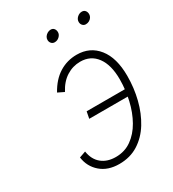

<svg xmlns="http://www.w3.org/2000/svg" viewBox="-170 -778 798 885"><g transform="rotate(-30 228.5 -335.5)"><path d="M204 12Q143.5 12 105.8 -20.8Q68 -53.5 61 -105L95 -117Q102 -72 131.2 -48Q160.5 -24 206 -24Q253.5 -24 289.8 -49.8Q326 -75.5 350.5 -118.8Q375 -162 387.5 -216Q400 -270 400 -326Q400 -402 368.8 -444.5Q337.5 -487 282 -487Q242.5 -487 208.5 -465.5Q174.5 -444 152 -401L119 -417Q148.5 -470.5 190.8 -496.8Q233 -523 284 -523Q354.5 -523 396.2 -470.5Q438 -418 438 -322Q438 -258 423 -198.2Q408 -138.5 378.8 -91Q349.5 -43.5 305.8 -15.8Q262 12 204 12ZM187 -238 194 -274H416L409 -238ZM392 -623Q381.5 -623 374.8 -630.5Q368 -638 368 -649Q368 -662.5 379.2 -672.8Q390.5 -683 404 -683Q415.5 -683 421.8 -675.2Q428 -667.5 428 -656Q428 -647 423 -639.5Q418 -632 409.8 -627.5Q401.5 -623 392 -623ZM226 -623Q215.5 -623 208.8 -630.5Q202 -638 202 -649Q202 -658 207.2 -665.8Q212.5 -673.5 220.8 -678.2Q229 -683 238 -683Q249.5 -683 255.8 -675.2Q262 -667.5 262 -656Q262 -643.5 251.2 -633.2Q240.5 -623 226 -623Z"/></g></svg>

Font: Overpass Thin
Style: Italic
Weight: 250
Italic angle: -10°
Designer: Delve Withrington, Dave Bailey, Thomas Jockin
Foundry: Delve Fonts LLC
Version: Version 4.000